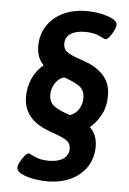

<svg xmlns="http://www.w3.org/2000/svg" viewBox="-52 -746 533 791"><g transform="rotate(5 214.5 -350.5)"><path d="M46 -40Q46 -53 62 -77.5Q78 -102 87 -102Q90 -102 113.5 -90.5Q137 -79 173 -79Q211 -79 232.5 -94Q254 -109 254 -135Q254 -158 237 -169.5Q220 -181 183 -194Q165 -200 156 -204Q56 -243 56 -334Q56 -374 71.5 -409Q87 -444 117 -469Q88 -498 88 -547Q88 -593 111.5 -629.5Q135 -666 177 -686.5Q219 -707 275 -707Q323 -707 362.5 -693.5Q402 -680 402 -661Q402 -647 386.5 -622.5Q371 -598 361 -598Q359 -598 335.5 -609.5Q312 -621 275 -621Q237 -621 215.5 -606.5Q194 -592 194 -566Q194 -542 212 -530Q230 -518 267 -506L289 -498Q334 -482 363 -450Q392 -418 392 -368Q392 -322 374 -288Q356 -254 329 -232Q360 -203 360 -153Q360 -108 337 -71.5Q314 -35 271.5 -14.5Q229 6 173 6Q125 6 85.5 -7Q46 -20 46 -40ZM292 -348Q292 -381 270.5 -396.5Q249 -412 205 -427Q182 -419 168.5 -398Q155 -377 155 -351Q155 -320 177 -304Q199 -288 243 -274Q266 -282 279 -302.5Q292 -323 292 -348Z"/></g></svg>

Font: Asap-MediumItalic
Style: Italic
Weight: 500
Italic angle: -6°
Designer: Pablo Cosgaya
Foundry: Omnibus-Type
Version: Version 2.000; ttfautohint (v1.8)